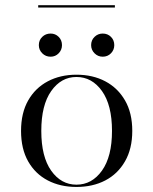

<svg xmlns="http://www.w3.org/2000/svg" viewBox="-20 -718 597 749"><path d="M278.2 11.3Q215.3 11.3 166.5 -14.1Q117.7 -39.5 89.9 -88.3Q62.1 -137.1 62.1 -207.3Q62.1 -277.4 89.9 -326.2Q117.7 -375 166.5 -400.8Q215.3 -426.6 278.2 -426.6Q341.9 -426.6 390.7 -400.8Q439.5 -375 467.7 -326.2Q496 -277.4 496 -207.3Q496 -137.9 467.7 -88.7Q439.5 -39.5 390.7 -14.1Q341.9 11.3 278.2 11.3ZM278.2 2.4Q338.7 2.4 377.8 -52.4Q416.9 -107.3 416.9 -207.3Q416.9 -308.1 377.8 -362.9Q338.7 -417.7 278.2 -417.7Q218.5 -417.7 179.8 -362.9Q141.1 -308.1 141.1 -207.3Q141.1 -106.5 179.8 -52Q218.5 2.4 278.2 2.4ZM380.6 -496.8Q362.1 -496.8 348.8 -510.1Q335.5 -523.4 335.5 -541.9Q335.5 -561.3 348.8 -574.2Q362.1 -587.1 380.6 -587.1Q400 -587.1 412.9 -574.2Q425.8 -561.3 425.8 -541.9Q425.8 -523.4 412.9 -510.1Q400 -496.8 380.6 -496.8ZM177.4 -496.8Q158.1 -496.8 144.8 -510.1Q131.5 -523.4 131.5 -541.9Q131.5 -561.3 144.8 -574.2Q158.1 -587.1 177.4 -587.1Q196 -587.1 208.9 -574.2Q221.8 -561.3 221.8 -541.9Q221.8 -523.4 208.9 -510.1Q196 -496.8 177.4 -496.8ZM129 -688.7V-697.6H428.2V-688.7Z"/></svg>

Font: Playfair 144pt SemiExpanded Light
Style: Regular
Weight: 300
Width: 6
Designer: Claus Eggers Sørensen
Foundry: Claus Eggers Sørensen
Version: Version 2.203